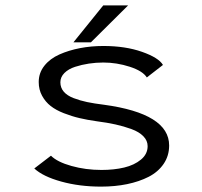

<svg xmlns="http://www.w3.org/2000/svg" viewBox="-20 -683 750 714"><path d="M253 -525.5 364 -663H456.5L318 -525.5ZM356 11Q275.5 11 207.8 -7.8Q140 -26.5 107.5 -56.5L169.5 -104Q193 -80.5 245.8 -65.8Q298.5 -51 357.5 -51Q404 -51 441.8 -60Q479.5 -69 504.2 -89.5Q529 -110 529 -139.5Q529 -160 513.2 -176.2Q497.5 -192.5 468.8 -203Q440 -213.5 409.5 -220.2Q379 -227 340 -232Q304.5 -237 275.8 -243.8Q247 -250.5 217.5 -262Q188 -273.5 168.5 -288.8Q149 -304 136.5 -326.8Q124 -349.5 124 -378Q124 -412 145 -438.5Q166 -465 201 -480.5Q236 -496 277.5 -504Q319 -512 364.5 -512Q446.5 -512 508.2 -490.2Q570 -468.5 586 -441.5L526 -395Q511 -419 462.5 -434.8Q414 -450.5 364 -450.5Q337 -450.5 310.5 -446.5Q284 -442.5 259.2 -434.5Q234.5 -426.5 219.5 -411.5Q204.5 -396.5 204.5 -377Q204.5 -357 217 -342.2Q229.5 -327.5 253.5 -318.2Q277.5 -309 303.8 -303.5Q330 -298 366.5 -293.5Q609 -260.5 609 -142Q609 -103.5 588.5 -73.5Q568 -43.5 532.8 -25.5Q497.5 -7.5 452.5 1.8Q407.5 11 356 11Z"/></svg>

Font: League Mono Light
Style: Regular
Weight: 300
Width: 6
Designer: Tyler Finck
Foundry: The League of Moveable Type / Tyler Finck
Version: Version 2.210